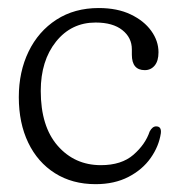

<svg xmlns="http://www.w3.org/2000/svg" viewBox="-20 -460 448 490"><path d="M384.5 -326.5Q384.5 -304.5 374.8 -292.8Q365 -281 349.5 -281Q316.5 -281 316.5 -320.5V-334Q316.5 -364 292.2 -383.2Q268 -402.5 224 -402.5Q162 -402.5 123 -353.8Q84 -305 84 -228Q84 -137.5 127.2 -88Q170.5 -38.5 237.5 -38.5Q290 -38.5 320.5 -65Q351 -91.5 362 -124.5Q369 -137.5 378.5 -137.5Q392.5 -137.5 390.5 -120Q385.5 -86.5 364.5 -56.8Q343.5 -27 307.8 -8.5Q272 10 224 10Q164.5 10 120.2 -18Q76 -46 52 -96Q28 -146 28 -212Q28 -277 53 -328.5Q78 -380 124 -409.8Q170 -439.5 232 -439.5Q279.5 -439.5 313.5 -423.2Q347.5 -407 366 -381.2Q384.5 -355.5 384.5 -326.5Z"/></svg>

Font: Fraunces 144pt S100 Light
Style: Regular
Weight: 300
Version: Version 1.000; ttfautohint (v1.8.3)